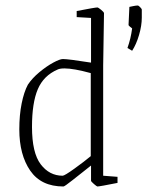

<svg xmlns="http://www.w3.org/2000/svg" viewBox="-20 -666 534 696"><path d="M50 -197Q50 -249 58.5 -291Q67 -333 81 -359Q97 -383 123 -404.5Q149 -426 173 -439Q197 -452 208 -452Q228 -452 310 -439V-601L258 -604V-626Q325 -639 333 -639Q336 -639 346.5 -630.5Q357 -622 357 -618L354 -429V-29L406 -25V-3Q341 10 333 10Q331 10 320.5 1Q310 -8 310 -11V-66L281 -43Q272 -36 243 -13Q214 10 210 10Q129 10 89.5 -47.5Q50 -105 50 -197ZM309 -100V-401Q247 -418 214 -418Q197 -418 189 -414Q138 -392 117 -342.5Q96 -293 96 -206Q96 -112 127.5 -70.5Q159 -29 207 -29Q214 -29 249.5 -54.5Q285 -80 309 -100ZM442 -492Q454 -525 459 -563Q457 -565 451.5 -569Q446 -573 446 -576L449 -641Q454 -642 463.5 -644Q473 -646 480 -646Q482 -646 488 -640Q494 -634 494 -631V-602Q494 -573 484 -539Q474 -505 459 -482Z"/></svg>

Font: Grenze ExtraLight
Style: Regular
Weight: 275
Designer: Renata Polastri
Foundry: Omnibus-Type
Version: Version 1.002; ttfautohint (v1.8)